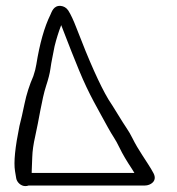

<svg xmlns="http://www.w3.org/2000/svg" viewBox="-20 -634 598 650"><path d="M87.5 -58.2C88 -65.9 88.5 -80.3 89.2 -101.9C89.8 -122.5 93.1 -146.2 99.2 -172.7C111.3 -225.1 121.5 -298.5 135.9 -342.7C143.7 -366.5 148.6 -385.5 150.6 -400.5C153.9 -425.8 160 -450.8 164.7 -477.1C170.8 -501.9 178.2 -525.8 187.2 -548.9C190 -541.8 194.8 -529.5 201.9 -511C213.9 -479.4 229.2 -441.1 247.6 -396.1C282.1 -312.2 311.8 -264.8 345.3 -202.6C361 -173.5 370.2 -164.4 385.7 -131.8C394.9 -112.5 408.5 -89.5 426.5 -62.4C428.9 -58.8 431.5 -54.6 434.2 -49.9C434.7 -48.9 434.4 -49.4 435 -48.5L87.3 -48.5C87.2 -50.4 87.3 -54.4 87.5 -58.2ZM77 -6H471.1C488.5 -6 513.8 -20.2 499.9 -47.2C489.8 -66.9 472.8 -90.9 461.8 -108.6L444.3 -136.7C434 -153.1 422.6 -180.4 408.6 -200.2C395.3 -219.2 362.4 -275 346.8 -297.9C317.8 -346.7 281.7 -427.5 239.3 -538.1C228.9 -565.2 219.8 -585 211.1 -598.5C204.9 -608 195.3 -613.1 185.8 -614C161.4 -616.2 155.2 -593.8 150.6 -584C130.2 -542.7 114.3 -486.3 102.9 -415.4C100.9 -403.3 98.2 -391.8 92.9 -376.3C79.8 -346.5 69.7 -315 63.1 -283.1C56.7 -252 51 -227.2 46.2 -208.9L46.1 -208.6L46 -208.3C31.3 -135.6 25.8 -85.4 30.9 -54.4L34.9 -30.4C37.2 -17.1 50.5 -4 65.8 -4C69.7 -4 73.5 -4.6 77 -6Z"/></svg>

Font: MewTooHand
Style: BdCondLta
Weight: 400
Designer: Mew Too, Robert Jablonski
Version: Version 0.77